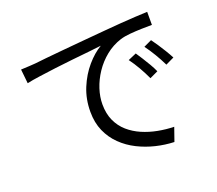

<svg xmlns="http://www.w3.org/2000/svg" viewBox="-125 -896 1251 1107"><g transform="rotate(-20 500.0 -342.5)"><path d="M79 -658Q107 -659 130.5 -660.5Q154 -662 168 -663Q192 -666 237.5 -670.5Q283 -675 342 -680.5Q401 -686 469 -692Q537 -698 606 -704Q661 -709 710 -712.5Q759 -716 801 -718.5Q843 -721 876 -722V-642Q848 -642 812 -641Q776 -640 741 -637Q706 -634 680 -626Q627 -609 584.5 -574.5Q542 -540 512 -495Q482 -450 466.5 -402Q451 -354 451 -309Q451 -251 471 -207.5Q491 -164 525.5 -134Q560 -104 604 -85Q648 -66 697.5 -56.5Q747 -47 796 -46L767 37Q711 35 655 21.5Q599 8 548 -17.5Q497 -43 457 -82Q417 -121 394 -173Q371 -225 371 -292Q371 -370 398.5 -436.5Q426 -503 469 -553Q512 -603 558 -630Q526 -626 478.5 -621Q431 -616 377 -610.5Q323 -605 268.5 -598Q214 -591 167 -584.5Q120 -578 88 -571ZM732 -519Q743 -503 758.5 -478.5Q774 -454 789 -428.5Q804 -403 814 -380L763 -356Q746 -393 725 -429.5Q704 -466 681 -497ZM841 -561Q853 -545 869 -521Q885 -497 900.5 -471.5Q916 -446 928 -423L876 -398Q858 -435 836.5 -471Q815 -507 792 -538Z"/></g></svg>

Font: Farlight84_Sys_V01
Style: Regular
Weight: 400
Designer: Ryoko NISHIZUKA  (kana, bopomofo & ideographs); Paul D. Hunt (Latin, Greek & Cyrillic); Sandoll Communications , Soo-you
Foundry: Adobe
Version: Version 2.004;October 29, 2024;FontCreator 14.0.0.2814 64-bi